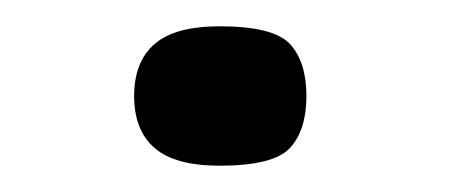

<svg xmlns="http://www.w3.org/2000/svg" viewBox="-20 -361 345 146"><path d="M213 -288Q213 -262 200.5 -248.5Q188 -235 147 -235Q113 -235 97.5 -248.5Q82 -262 82 -288Q82 -314 97.5 -327.5Q113 -341 147 -341Q188 -341 200.5 -327.5Q213 -314 213 -288Z"/></svg>

Font: Glory Thin
Style: Bold
Weight: 700
Version: Version 1.011